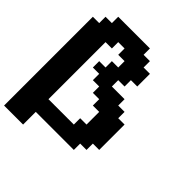

<svg xmlns="http://www.w3.org/2000/svg" viewBox="-263 -1044 1338 1338"><g transform="rotate(45 406.0 -375.0)"><path d="M250 -562.5V-500H312.5V-437.5H375V-375H437.5V-312.5H500V-187.5H437.5V-125H187.5V-687.5H250V-750H312.5V-687.5H375V-625H312.5V-562.5ZM0 125H187.5V0H562.5V-62.5H625V-125H687.5V-375H625V-437.5H562.5V-500H437.5V-562.5H500V-625H562.5V-750H500V-812.5H437.5V-875H125V-812.5H62.5V-750H0Z"/></g></svg>

Font: Faithful 32x
Style: Semibold
Weight: 400
Foundry: Faithful Resource Pack
Version: Version 1.0; January 27, 2023